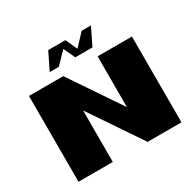

<svg xmlns="http://www.w3.org/2000/svg" viewBox="-143 -811 987 969"><g transform="rotate(-30 350.0 -326.0)"><path d="M50 -500H250L450 -204V-500H650V0H450V-4L250 -300V0H50ZM445 -652H499L450 -552H350L319 -619L254 -552H201L250 -652H350L381 -584Z"/></g></svg>

Font: Tokeely Brookings
Style: Regular
Weight: 400
Designer: Peter Wiegel
Foundry: Peter Wiegel
Version: Version 2.001